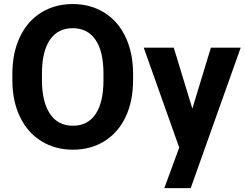

<svg xmlns="http://www.w3.org/2000/svg" viewBox="-20 -741 1232 963"><path d="M499 -371.6Q499 -483.4 459 -541.5Q418.9 -599.6 344.7 -599.6Q271 -599.6 231 -542.2Q190.9 -484.9 190.4 -374V-339.4Q190.4 -230.5 230.5 -170.4Q270.5 -110.4 345.7 -110.4Q419.4 -110.4 459 -168.2Q498.5 -226.1 499 -336.9ZM647.5 -339.4Q647.5 -234.4 610.4 -155.3Q573.2 -76.2 504.2 -33.2Q435.1 9.8 345.7 9.8Q257.3 9.8 188 -32.7Q118.7 -75.2 80.6 -154.1Q42.5 -232.9 42 -335.4V-370.6Q42 -475.6 79.8 -555.4Q117.7 -635.3 186.8 -678Q255.9 -720.7 344.7 -720.7Q433.6 -720.7 502.7 -678Q571.8 -635.3 609.6 -555.4Q647.5 -475.6 647.5 -371.1ZM878.9 -1 702.1 -498.5 701.2 -502H704.6H849.6H851.6L852.1 -500L944.8 -196.3L1037.1 -500L1037.6 -502H1039.6H1184.1H1187.5L1186 -498.5L936.5 202.6H804.2Z"/></svg>

Font: MAUL Bold
Style: Bold
Weight: 700
Designer: MAUL
Version: Version 1.0; 2020; ttfautohint (v1.8.3)